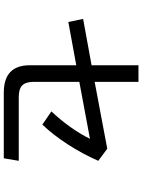

<svg xmlns="http://www.w3.org/2000/svg" viewBox="115 -884 769 1040"><g transform="rotate(90 500.0 -364.5)"><path d="M423.8 -409.2V-163.1Q423.8 -119.1 442.9 -100.1Q461.9 -81.1 506.8 -81.1H851.6L837.9 0H482.4Q334 0 334 -140.6V-392.6L99.6 -349.6L83 -429.7L334 -475.6V-729.5H423.8V-492.2L786.1 -560.5L851.6 -511.7Q814.5 -426.8 762.2 -346.2Q710 -265.6 655.3 -209L584 -257.8Q679.7 -360.4 732.4 -466.8Z"/></g></svg>

Font: Gothic A1 Medium
Style: Regular
Weight: 500
Designer: HanYang I&C Co.,Ltd.
Foundry: HanYang I&C Co.,Ltd.
Version: Version 2.50